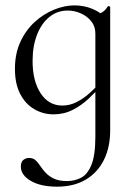

<svg xmlns="http://www.w3.org/2000/svg" viewBox="-20 -419 506 720"><path d="M193.8 281Q132.4 281 95.3 259.2Q58.2 237.4 58.2 205.8Q58.2 187.2 68.2 180.2Q78.2 173.2 88.4 173.2Q104 173.2 113.5 182.1Q123 191 131.4 203.8Q139.8 216.6 151.8 229.4Q163.8 242.2 182.7 251.1Q201.6 260 231.8 260Q259.2 260 283.5 247.8Q307.8 235.6 322.7 199.6Q337.6 163.6 337.6 94V-360.6Q354.4 -367.6 364.6 -373.8Q374.8 -380 384 -394.8Q385.2 -396.8 389.2 -395.7Q393.2 -394.6 393.2 -392.4V70Q393.2 132.6 369.9 180.1Q346.6 227.6 302 254.3Q257.4 281 193.8 281ZM180.4 9.8Q142 9.8 108.7 -9.5Q75.4 -28.8 55.7 -66.7Q36 -104.6 36 -160.8Q36 -217.6 56.3 -261.8Q76.6 -306 110.1 -336.5Q143.6 -367 182.9 -382.9Q222.2 -398.8 259.2 -398.8Q294.8 -398.8 326.6 -385.7Q358.4 -372.6 377.8 -349.6L337.6 -293.6Q337.6 -319.6 322.5 -338.8Q307.4 -358 283.5 -368.7Q259.6 -379.4 234 -379.4Q194.4 -379.4 164.8 -355.1Q135.2 -330.8 118.7 -288.4Q102.2 -246 102.2 -190Q102.2 -115.8 132.2 -69.5Q162.2 -23.2 213.8 -23.2Q241.8 -23.2 267.1 -36.1Q292.4 -49 314.2 -68.3Q336 -87.6 353.8 -107.2L361.8 -100.2Q340 -75.2 313.2 -49.8Q286.4 -24.4 253.4 -7.3Q220.4 9.8 180.4 9.8Z"/></svg>

Font: Cormorant Infant Light
Style: Regular
Weight: 300
Designer: Christian Thalmann (Catharsis Fonts)
Foundry: Catharsis Fonts
Version: Version 4.001